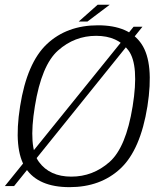

<svg xmlns="http://www.w3.org/2000/svg" viewBox="-44 -787 653 812"><path d="M-23.5 0H15.5L558.5 -674H521ZM250 4.5Q381.5 4.5 465.8 -74.5Q550 -153.5 579.5 -337.5Q608 -520.5 555 -600.2Q502 -680 370.5 -680Q239 -680 154.5 -600.8Q70 -521.5 41 -337.5Q12 -154 65.2 -74.8Q118.5 4.5 250 4.5ZM257.5 -40Q166.5 -40 120.8 -102Q75 -164 103.5 -337.5Q131.5 -511.5 201.5 -573.5Q271.5 -635.5 362.5 -635.5Q454 -635.5 499.5 -573.5Q545 -511.5 517 -337.5Q489 -163.5 419 -101.8Q349 -40 257.5 -40ZM289 -696H326L420 -767H369Z"/></svg>

Font: Anybody UltraCondensed Thin Light
Style: Italic
Weight: 300
Italic angle: -10°
Version: Version 1.111